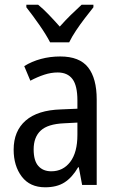

<svg xmlns="http://www.w3.org/2000/svg" viewBox="-20 -786 500 816"><path d="M236 -546Q318 -546 354.5 -499.5Q391 -453 391 -363V0H329L315 -75H312Q287 -32 254.5 -11Q222 10 172 10Q107 10 72.5 -35.5Q38 -81 38 -150Q38 -229 89 -273.5Q140 -318 239 -321L309 -324V-359Q309 -422 288 -450Q267 -478 225 -478Q197 -478 168 -468.5Q139 -459 109 -443L83 -505Q115 -525 154 -535.5Q193 -546 236 -546ZM252 -262Q183 -259 153 -231Q123 -203 123 -151Q123 -103 143 -80.5Q163 -58 198 -58Q248 -58 278.5 -98Q309 -138 309 -213V-265ZM193 -606Q176 -639 147 -680.5Q118 -722 92 -755V-766H142Q163 -749 187 -724Q211 -699 234 -673Q260 -702 280.5 -722Q301 -742 327 -766H377V-755Q361 -735 341 -709Q321 -683 303 -656Q285 -629 274 -606Z"/></svg>

Font: Noto Sans Thai Looped Condensed
Style: Regular
Weight: 400
Width: 3
Designer: Sasikarn Vongin, Ben Mitchell
Foundry: The Fontpad Ltd
Version: Version 1.001; ttfautohint (v1.8.4.7-5d5b)